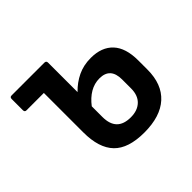

<svg xmlns="http://www.w3.org/2000/svg" viewBox="-125 -641 802 802"><g transform="rotate(-45 276.0 -240.0)"><path d="M311 11Q217 11 174 -33.5Q131 -78 131 -170V-403H28Q18 -403 18 -414V-480Q18 -491 28 -491H222Q233 -491 233 -480V-306Q261 -335 295.5 -351.5Q330 -368 373 -368Q437 -368 471.5 -331Q506 -294 506 -220V-166Q506 -80 456 -34.5Q406 11 311 11ZM233 -159Q233 -74 316 -74Q356 -74 379 -96Q402 -118 402 -159V-212Q402 -282 338 -282Q308 -282 281.5 -266.5Q255 -251 233 -222Z"/></g></svg>

Font: Sofia Sans Extra Cond
Style: Bold
Weight: 700
Width: 1
Designer: Botio Nikoltchev, Ani Petrova
Foundry: lettersoup
Version: Version 4.100; ttfautohint (v1.8.3)